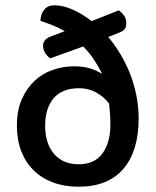

<svg xmlns="http://www.w3.org/2000/svg" viewBox="-20 -693 590 727"><path d="M390 -553Q414 -524 435 -489.5Q456 -455 471.5 -416Q487 -377 496 -333.5Q505 -290 505 -245Q505 -121 447 -53.5Q389 14 277 14Q224 14 181 -2Q138 -18 107.5 -48Q77 -78 60.5 -120.5Q44 -163 44 -217Q44 -275 62.5 -317Q81 -359 111 -387Q141 -415 180 -428.5Q219 -442 261 -442Q293 -442 319 -434.5Q345 -427 367 -413Q352 -443 335 -468.5Q318 -494 295 -517L170 -472Q159 -480 151 -492.5Q143 -505 143 -520Q143 -543 170 -554L225 -575Q203 -588 180 -597Q157 -606 133 -614Q134 -640 147.5 -656.5Q161 -673 186 -673Q218 -673 254.5 -657Q291 -641 327 -613L430 -654Q441 -646 449.5 -634.5Q458 -623 458 -606Q458 -589 451 -581.5Q444 -574 430 -569ZM398 -222Q398 -244 396.5 -263.5Q395 -283 393 -301Q372 -328 343 -343.5Q314 -359 280 -359Q215 -359 183 -321Q151 -283 151 -217Q151 -150 184.5 -110.5Q218 -71 278 -71Q338 -71 368 -112Q398 -153 398 -222Z"/></svg>

Font: Baloo Bhaina 2 Medium
Style: Regular
Weight: 500
Designer: Yesha Goshar, Manish Minz, Shuchita Grover and Ek Type
Foundry: Ek Type
Version: Version 1.640;hotconv 1.0.111;makeotfexe 2.5.65597; ttfautoh